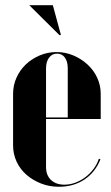

<svg xmlns="http://www.w3.org/2000/svg" viewBox="-20 -704 425 734"><path d="M30 -345Q30 -378 43 -407Q56 -436 78.5 -457.5Q101 -479 131.5 -492Q162 -505 196 -505Q230 -505 260.5 -492Q291 -479 314.5 -457.5Q338 -436 351.5 -407Q365 -378 365 -346V-249H156V-65Q156 -34 175 -16Q194 2 226 2Q247 2 267.5 -5.5Q288 -13 306 -26.5Q324 -40 337.5 -58Q351 -76 358 -97L364 -95Q344 -45 302.5 -17.5Q261 10 205 10Q169 10 137 -2.5Q105 -15 81 -36Q57 -57 43.5 -86Q30 -115 30 -148ZM239 -255V-443Q239 -469 228 -484Q217 -499 198 -499Q179 -499 167.5 -483.5Q156 -468 156 -443V-255ZM207 -570 92 -684H182L213 -570Z"/></svg>

Font: Moniqa Black Display
Style: Regular
Weight: 900
Designer: Rajesh Rajput
Foundry: Rajesh Rajput
Version: Version 1.000